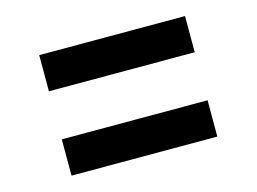

<svg xmlns="http://www.w3.org/2000/svg" viewBox="-64 -668 810 606"><g transform="rotate(-15 341.0 -365.0)"><path d="M579.2 -562.4V-444.2H102.8V-562.4ZM579.2 -287.2V-168.6H102.8V-287.2Z"/></g></svg>

Font: SUIT Variable
Style: Regular
Weight: 400
Designer: Sunn Youn; Korean Glyphs from Source Han Sans (Sandoll Communications; Soo-young Jang, Joo-yeon Kang)
Foundry: Sunn
Version: Version 1.150;FEAKit 1.0